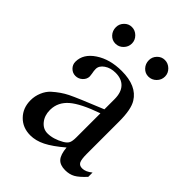

<svg xmlns="http://www.w3.org/2000/svg" viewBox="-187 -716 818 818"><g transform="rotate(45 222.0 -306.5)"><path d="M441.9 -65.9V-40Q415.5 -11.2 396.5 -0.7Q377.4 9.8 352.1 9.8Q321.3 9.8 306.4 -6.8Q291.5 -23.4 288.1 -63Q242.2 -23.9 208.5 -7.1Q174.8 9.8 142.1 9.8Q96.2 9.8 66.7 -20.3Q37.1 -50.3 37.1 -97.2Q37.1 -122.1 46.9 -145.5Q56.6 -168.9 73.2 -184.1Q105 -212.4 137.5 -228.5Q169.9 -244.6 287.1 -292V-353Q287.1 -393.6 267.3 -414.8Q247.6 -436 210.9 -436Q181.2 -436 160.2 -421.6Q139.2 -407.2 139.2 -387.2Q139.2 -376 142.1 -362.8Q144 -349.1 144 -347.2Q144 -330.6 130.6 -317.9Q117.2 -305.2 99.1 -305.2Q81.5 -305.2 68.8 -317.9Q56.2 -330.6 56.2 -348.1Q56.2 -395.5 104.7 -427.7Q153.3 -460 224.1 -460Q314.5 -460 348.1 -404.8Q368.2 -373 368.2 -299.8V-105Q368.2 -71.8 374.5 -59.3Q380.9 -46.9 397.9 -46.9Q418.9 -46.9 441.9 -65.9ZM287.1 -123V-268.1Q199.2 -237.3 162.6 -205.6Q126 -173.8 125 -128.9V-125Q125 -92.8 143.3 -70.3Q161.6 -47.9 188 -47.9Q222.7 -47.9 261.2 -69.8Q276.9 -79.1 282 -89.8Q287.1 -100.6 287.1 -123ZM122.1 -623Q142.1 -623 157 -608.2Q171.9 -593.3 171.9 -573.2Q171.9 -552.7 157.2 -537.8Q142.6 -522.9 122.1 -522.9Q102.1 -522.9 88.1 -537.8Q74.2 -552.7 74.2 -574.2Q74.2 -593.8 88.4 -608.4Q102.5 -623 122.1 -623ZM320.8 -623Q340.8 -623 356 -608.2Q371.1 -593.3 371.1 -573.2Q371.1 -552.7 356.2 -537.8Q341.3 -522.9 320.8 -522.9Q300.8 -522.9 286.9 -537.8Q272.9 -552.7 272.9 -574.2Q272.9 -593.8 287.1 -608.4Q301.3 -623 320.8 -623Z"/></g></svg>

Font: Accordance
Style: Regular
Weight: 400
Version: Version 1.1 (build May 11, 2018) Miklal Software Solutions, 